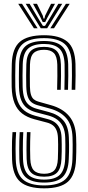

<svg xmlns="http://www.w3.org/2000/svg" viewBox="-20 -995 468 1022"><path d="M215 7.5Q128.8 7.5 88 -27.2Q47.2 -62 44.2 -146.2Q43.8 -170.2 43.5 -195.2Q43.2 -220.2 44 -244.8Q44.8 -269.2 46.5 -291.8H65.8Q64.5 -274 63.6 -251.6Q62.8 -229.2 62.8 -203Q62.8 -176.8 63.8 -147Q66.2 -71 102.2 -39.5Q138.2 -8 215 -8Q292.8 -8 327.6 -40.2Q362.5 -72.5 365.5 -147Q366.2 -165.5 366.5 -184.9Q366.8 -204.2 366.8 -224.1Q366.8 -244 366 -264.2Q363.8 -330 332.4 -366.1Q301 -402.2 245.8 -417L180 -435Q160 -440.5 147 -451.2Q134 -462 127.4 -482Q120.8 -502 119.8 -534.5Q119 -564.8 119.2 -592.9Q119.5 -621 120.2 -652.8Q121.8 -702.2 143.8 -723.9Q165.8 -745.5 214.5 -745.5Q258.8 -745.5 280.6 -724.8Q302.5 -704 304.2 -652Q305 -627.5 304.8 -590.9Q304.5 -554.2 303.2 -517H284Q285 -555 285.4 -590.4Q285.8 -625.8 285 -651.2Q283.8 -694.8 266.8 -712.4Q249.8 -730 214.5 -730Q177.2 -730 159 -712.5Q140.8 -695 139.5 -651.2Q139 -622.2 138.8 -593.1Q138.5 -564 139.2 -535Q139.8 -506.8 145 -490.5Q150.2 -474.2 160.1 -466.1Q170 -458 184.5 -454L250 -435.5Q313.5 -418 348.1 -376.9Q382.8 -335.8 385.2 -265Q386.2 -246.2 386.2 -225.8Q386.2 -205.2 386 -184.9Q385.8 -164.5 384.8 -146.2Q381.5 -64 342.1 -28.2Q302.8 7.5 215 7.5ZM215 -23.2Q148 -23.2 116.8 -51.6Q85.5 -80 83 -147.5Q82.5 -172.8 82.4 -197.4Q82.2 -222 82.9 -245.8Q83.5 -269.5 84.8 -291.8H104Q102.8 -270.8 102.1 -247.8Q101.5 -224.8 101.6 -199.9Q101.8 -175 102.5 -148Q104.5 -89.2 131 -64.1Q157.5 -39 215 -39Q273.2 -39 298.9 -64.8Q324.5 -90.5 326.8 -148.2Q327.5 -167.5 327.8 -186.2Q328 -205 328 -224Q328 -243 327.2 -262.8Q326 -296.8 315.4 -320Q304.8 -343.2 285.1 -357.9Q265.5 -372.5 237.5 -380L171 -397.5Q144 -404.8 124.2 -419.5Q104.5 -434.2 93.2 -461.4Q82 -488.5 81 -533.2Q80.5 -553.2 80.5 -573.2Q80.5 -593.2 80.8 -613.2Q81 -633.2 81.5 -653.8Q83.5 -720.2 114.8 -748.5Q146 -776.8 214.5 -776.8Q279.5 -776.8 310.1 -748.8Q340.8 -720.8 343 -653Q343.8 -629 343.5 -591.2Q343.2 -553.5 342 -517H322.8Q323.8 -554.5 324.1 -591.5Q324.5 -628.5 323.8 -652.5Q321.8 -712.8 295.1 -736.9Q268.5 -761 214.5 -761Q156.8 -761 129.8 -736.5Q102.8 -712 101 -653.2Q100 -624 99.9 -593.1Q99.8 -562.2 100.5 -533.8Q101.5 -496 110 -472.4Q118.5 -448.8 135 -435.6Q151.5 -422.5 175.5 -416L241.5 -398.2Q288.8 -385.8 316.5 -354.6Q344.2 -323.5 346.5 -263.5Q347.5 -242.5 347.6 -223.9Q347.8 -205.2 347.4 -186.8Q347 -168.2 346 -147.8Q343.5 -81.8 313.2 -52.5Q283 -23.2 215 -23.2ZM215 -54.5Q167.5 -54.5 145.5 -76.2Q123.5 -98 121.8 -148.8Q121.2 -172.5 121 -195.9Q120.8 -219.2 121.4 -243.1Q122 -267 123.2 -291.8H142.2Q141.2 -266.5 140.6 -244.1Q140 -221.8 140.2 -198.9Q140.5 -176 141.2 -149.2Q142.8 -106.2 160.1 -88.1Q177.5 -70 215 -70Q252.2 -70 269.2 -88.5Q286.2 -107 288 -149.2Q288.8 -171.8 289.1 -190.2Q289.5 -208.8 289.4 -225.9Q289.2 -243 288.5 -261.2Q287.5 -285.8 280.6 -302.1Q273.8 -318.5 260.9 -328.2Q248 -338 229.2 -342.8L162.2 -360.5Q124 -370.8 97.8 -390.9Q71.5 -411 57.5 -445.4Q43.5 -479.8 42.2 -532Q41.8 -560.5 41.8 -590.9Q41.8 -621.2 42.8 -654.8Q45.2 -737.5 85.9 -772.5Q126.5 -807.5 214.5 -807.5Q297 -807.5 338 -773.6Q379 -739.8 381.8 -654.5Q382.5 -631 382.4 -593.1Q382.2 -555.2 380.8 -517H361.5Q362.8 -553 363 -590.8Q363.2 -628.5 362.5 -653.5Q360 -729.5 324.5 -760.8Q289 -792 214.5 -792Q136.2 -792 100.4 -760.5Q64.5 -729 62 -654.2Q61.2 -626.5 61.1 -593Q61 -559.5 61.5 -532.5Q62.8 -486.5 74.5 -455.8Q86.2 -425 109.1 -406.8Q132 -388.5 166.8 -379L233.2 -361.2Q255.8 -355.5 272 -343.8Q288.2 -332 297.5 -312.1Q306.8 -292.2 307.8 -262Q308.5 -243.8 308.6 -225.4Q308.8 -207 308.5 -188.1Q308.2 -169.2 307.2 -149Q305.2 -98.5 283.9 -76.5Q262.5 -54.5 215 -54.5ZM77 -974.8H97.2L180.2 -844.5H160.5ZM116.8 -974.8H137.5L190.5 -885.5L208.5 -857.2H219.5L237.2 -885.5L290.5 -974.8H311.2L231 -844.5H197ZM155.8 -974.8H176.8L208 -911.2L211.5 -896.2H216.5L220 -911.2L251.8 -974.8H272.8L232 -900.8L220.5 -877.5H207.5L196.2 -900.8ZM330.8 -974.8H351L267.5 -844.5H247.8Z"/></svg>

Font: Big Shoulders Inline Text Thin SemiBold
Style: Regular
Weight: 600
Version: Version 2.002